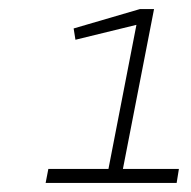

<svg xmlns="http://www.w3.org/2000/svg" viewBox="-20 -825 422 425"><path d="M215 -425 282 -770 147 -737 143 -762 290 -805H321L247 -425ZM87 -451H376L371 -420H81Z"/></svg>

Font: REM Medium Thin
Style: Italic
Weight: 250
Italic angle: -11°
Version: Version 1.005;gftools[0.9.28]